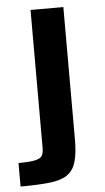

<svg xmlns="http://www.w3.org/2000/svg" viewBox="-70 -544 428 781"><g transform="rotate(-5 144.0 -154.0)"><path d="M-18 202V106Q30 106 52 100.5Q74 95 79.5 83.5Q85 72 85 52V-510H219V31Q219 90 208 124.5Q197 159 171 175.5Q145 192 98.5 197Q52 202 -18 202Z"/></g></svg>

Font: Saira Expanded SemiBold
Style: Regular
Weight: 600
Width: 7
Designer: Hector Gatti with collaboration of the Omnibus-Type team
Foundry: Omnibus-Type
Version: Version 1.100; ttfautohint (v1.8.3)